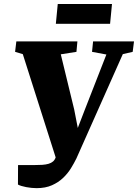

<svg xmlns="http://www.w3.org/2000/svg" viewBox="-20 -956 709 987"><path d="M276.9 -935.5H555.7L545.9 -833.5H267.1ZM168 11.2Q155.3 11.2 141.6 9.8Q127.9 8.3 114.7 5.9Q101.6 3.4 90.3 0Q79.1 -3.4 72.3 -7.3L72.8 -107.4H153.3Q177.7 -107.4 196.8 -108.6Q215.8 -109.9 229.7 -114Q243.7 -118.2 252.7 -126Q261.7 -133.8 266.1 -147L97.2 -677.7L57.6 -689.5L64 -743.2H377.9L373 -689.5L292.5 -676.8L361.3 -393.6L379.9 -298.3L417 -394.5L526.9 -675.8L453.1 -689.5L458.5 -743.2H668.9L662.1 -689.5L611.3 -677.7L372.6 -141.1Q360.8 -117.2 344.5 -90.6Q328.1 -64 304.2 -41.3Q280.3 -18.6 247.1 -3.7Q213.9 11.2 168 11.2Z"/></svg>

Font: Merriweather UltraBold
Style: Italic
Weight: 900
Italic angle: -7°
Designer: Eben Sorkin ( eben@eyebytes.com )
Foundry: Eben Sorkin ( eben@eyebytes.com )
Version: Version 1.52; ttfautohint (v1.4.1)